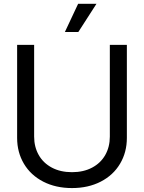

<svg xmlns="http://www.w3.org/2000/svg" viewBox="-20 -959 743 991"><path d="M68.4 -247.1V-727.5H156.2V-253.9Q156.2 -200.7 179.9 -158.9Q203.6 -117.2 247.8 -93.8Q292 -70.3 351.6 -70.3Q411.1 -70.3 455.3 -93.8Q499.5 -117.2 523.2 -158.9Q546.9 -200.7 546.9 -253.9V-727.5H634.8V-247.1Q634.8 -172.9 599.6 -113.8Q564.5 -54.7 500 -21.5Q435.5 11.7 351.6 11.7Q267.6 11.7 203.1 -21.5Q138.7 -54.7 103.5 -113.8Q68.4 -172.9 68.4 -247.1ZM383.3 -939.5H478L384.3 -793.9H314.9Z"/></svg>

Font: Intratopia Thin
Style: Regular
Weight: 100
Designer: Rasmus Andersson
Foundry: rsms
Version: Version 3.000;Glyphs 3.2.3 (3260)